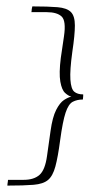

<svg xmlns="http://www.w3.org/2000/svg" viewBox="-20 -542 322 600"><path d="M127 -55 138 -133Q144 -176 155.5 -198.5Q167 -221 180 -229.5Q193 -238 203 -240Q194 -242 183.5 -251.5Q173 -261 168.5 -287Q164 -313 170 -361L180 -429Q187 -477 172.5 -490.5Q158 -504 126 -504H78Q79 -507 79 -510.5Q79 -514 80 -517Q81 -520 81 -522Q131 -522 160 -519.5Q189 -517 201.5 -504.5Q214 -492 214 -462.5Q214 -433 206 -380Q198 -322 200 -293Q202 -264 212 -255.5Q222 -247 240 -247Q240 -245 240 -242Q240 -239 239.5 -236Q239 -233 239 -231Q221 -231 207.5 -224Q194 -217 185 -190Q176 -163 168 -104Q161 -51 153 -21.5Q145 8 130 20.5Q115 33 85 35.5Q55 38 3 38Q3 35 3.5 32Q4 29 4.5 25.5Q5 22 5 20Q14 20 30.5 20Q47 20 54 20Q86 20 103.5 4.5Q121 -11 127 -55Z"/></svg>

Font: Genos ExtraLight
Style: Italic
Weight: 250
Italic angle: -8°
Designer: Robert E. Leuschke
Foundry: Robert E. Leuschke
Version: Version 1.010